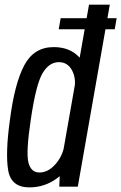

<svg xmlns="http://www.w3.org/2000/svg" viewBox="-20 -805 523 828"><path d="M233.2 -678.9H474.8L483.1 -726.6H241.7ZM235.7 0H315.5L453.5 -785H363.9L238.7 -74.1ZM106.7 3.1Q172.8 3.1 226.7 -36.7Q280.5 -76.5 290.6 -131.1L257.2 -175.9Q249 -129.9 217.9 -95.5Q186.9 -61.1 150.2 -61.1Q112.6 -61.1 102.2 -105.9Q91.8 -150.7 113.2 -291.9Q135.3 -441.7 163.6 -489.4Q191.9 -537 234 -537Q270.8 -537 289.8 -503.2Q308.8 -469.3 301.1 -423.9L348.8 -467.1Q358.8 -521.6 318.3 -561.8Q277.8 -601.9 211.7 -601.9Q126.1 -601.9 84.4 -523Q42.7 -444 22.7 -287.1Q2.9 -145.3 15.2 -71.1Q27.5 3.1 106.7 3.1Z"/></svg>

Font: Anybody Thin Condensed
Style: Italic
Weight: 100
Width: 3
Italic angle: -10°
Version: Version 1.113;gftools[0.9.25]